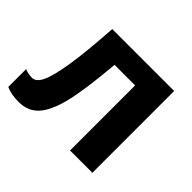

<svg xmlns="http://www.w3.org/2000/svg" viewBox="-130 -721 906 906"><g transform="rotate(45 322.5 -268.0)"><path d="M566.9 0H418V-434.1H280.8Q265.1 -251 242.7 -160.9Q220.2 -70.8 182.9 -30.5Q145.5 9.8 85 9.8Q33.2 9.8 0 -5.9V-125Q23.9 -115.2 47.9 -115.2Q75.7 -115.2 94.5 -155.3Q113.3 -195.3 128.2 -288.8Q143.1 -382.3 153.8 -545.9H566.9Z"/></g></svg>

Font: Zoram GWebM
Style: Bold
Weight: 700
Foundry: Ascender Corporation
Version: Version 1.000